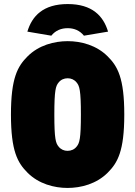

<svg xmlns="http://www.w3.org/2000/svg" viewBox="-20 -915 667 947"><path d="M313 12C380 12 456 -8 511 -63C560 -112 593 -169 593 -350C593 -531 560 -588 511 -637C456 -692 380 -712 314 -712C247 -712 171 -692 116 -637C67 -588 34 -531 34 -350C34 -169 67 -112 116 -63C171 -8 247 12 313 12ZM313 -171C296 -171 280 -178 269 -192C255 -209 248 -229 248 -350C248 -471 255 -491 269 -508C280 -522 296 -529 314 -529C331 -529 347 -522 358 -508C372 -491 379 -471 379 -350C379 -229 372 -209 358 -192C347 -178 331 -171 313 -171ZM314 -895C193 -895 138 -836 115 -759L233 -739C254 -765 282 -776 314 -776C345 -776 373 -765 394 -739L513 -759C490 -836 435 -895 314 -895Z"/></svg>

Font: Finlandica Black
Style: Regular
Weight: 900
Designer: Niklas Ekholm, Juho Hiilivirta, Jaakko Suomalainen
Foundry: Helsinki Type Studio
Version: Version 2.000;Glyphs 3.2 (3202)